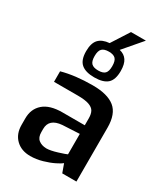

<svg xmlns="http://www.w3.org/2000/svg" viewBox="-225 -1032 997 1139"><g transform="rotate(30 274.0 -462.0)"><path d="M151 -699Q151 -754 175 -780Q199 -806 248 -810L325 -930H427L320 -805Q354 -797 371 -771.5Q388 -746 388 -699Q388 -639 359.5 -613.5Q331 -588 270 -588Q210 -588 180.5 -613.5Q151 -639 151 -699ZM209 -699Q209 -663 223.5 -649Q238 -635 270 -635Q302 -635 316 -649Q330 -663 330 -699Q330 -735 316 -749.5Q302 -764 270 -764Q238 -764 223.5 -749.5Q209 -735 209 -699ZM488 -369V0H391L370 -58Q360 -49 329 -33.5Q298 -18 256.5 -6Q215 6 174 6Q113 6 75.5 -30.5Q38 -67 38 -129V-174Q38 -238 81.5 -276Q125 -314 211 -314H364V-361Q364 -391 354 -409Q344 -427 317 -436.5Q290 -446 239 -446H77V-518Q168 -543 287 -543Q389 -543 438.5 -503Q488 -463 488 -369ZM364 -255 248 -249Q161 -242 161 -172V-150Q161 -114 181.5 -98Q202 -82 234 -81Q262 -81 308.5 -95.5Q355 -110 364 -115Z"/></g></svg>

Font: Exo SemiBold
Style: Regular
Weight: 600
Designer: Natanael Gama
Foundry: Natanael Gama
Version: Version 1.500